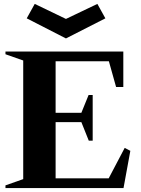

<svg xmlns="http://www.w3.org/2000/svg" viewBox="-20 -964 721 984"><path d="M8 0V-14L99 -46V-654L8 -686V-700H612V-518H575L538 -650H265V-386H397L434 -477H455V-243H435L397 -338H265V-50H537L619 -206L648 -191L613 0ZM318 -767 117 -870 158 -944 318 -867 479 -944 520 -870Z"/></svg>

Font: Wittgenstein Extrabold
Style: Regular
Weight: 800
Designer: Jörg Drees
Foundry: Jörg Drees
Version: Version 1.303; ttfautohint (v1.8.4.7-5d5b)